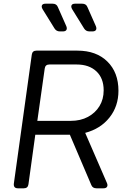

<svg xmlns="http://www.w3.org/2000/svg" viewBox="-20 -1019 682 1039"><path d="M77 0Q52 0 55 -26L152 -723Q155 -745 177 -745H399Q501 -745 561 -686Q621 -627 621 -528Q621 -444 572.5 -383Q524 -322 441 -300L559 -28Q564 -16 559 -8Q554 0 540 0H502Q481 0 474 -18L358 -290H171L134 -22Q131 0 109 0ZM182 -365H363Q416 -365 456 -386.5Q496 -408 518.5 -445Q541 -482 541 -530Q541 -596 501.5 -633Q462 -670 395 -670H247Q225 -670 222 -648ZM464 -849Q445 -849 435 -865L370 -970Q363 -983 367.5 -991Q372 -999 386 -999H425Q446 -999 453 -981L499 -877Q504 -864 499 -856.5Q494 -849 480 -849ZM304 -849Q285 -849 275 -865L210 -970Q203 -983 207.5 -991Q212 -999 226 -999H265Q286 -999 293 -981L339 -877Q344 -864 339 -856.5Q334 -849 320 -849Z"/></svg>

Font: Pitagon Sans Text
Style: Italic
Weight: 400
Italic angle: -8°
Designer: Travis Tran
Foundry: Pitagon
Version: Version 1.001; ttfautohint (v1.8.4.7-5d5b);gftools[0.9.26]